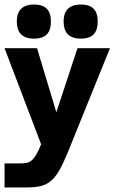

<svg xmlns="http://www.w3.org/2000/svg" viewBox="-20 -626 514 845"><path d="M93 199C192 199 223 178 277 48L464 -414H321L228 -132L143 -414H0L161 9L149 37C123 87 109 93 70 93H0V199ZM130 -456C190 -456 204 -491 204 -532C204 -571 190 -606 130 -606C70 -606 54 -571 54 -532C54 -491 70 -456 130 -456ZM336 -456C396 -456 410 -491 410 -532C410 -571 396 -606 336 -606C276 -606 260 -571 260 -532C260 -491 276 -456 336 -456Z"/></svg>

Font: OSH Darker Grotesque Black
Style: Regular
Weight: 900
Designer: Gabriel Lam
Foundry: TypeRant
Version: Version 1.000;Glyphs 3.1.1 (3148)